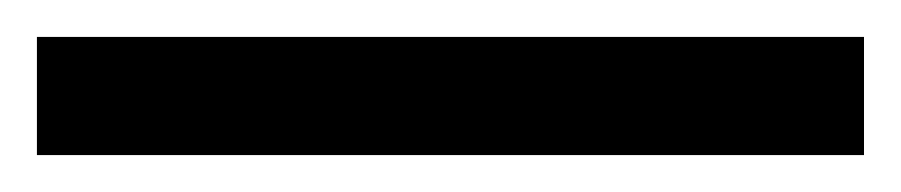

<svg xmlns="http://www.w3.org/2000/svg" viewBox="-22 70 488 104"><path d="M446 154H-2V90H446Z"/></svg>

Font: Noto Sans Mayan Numerals
Style: Regular
Weight: 400
Designer: Monotype Design Team
Foundry: Monotype Imaging Inc.
Version: Version 2.001; ttfautohint (v1.8.4.7-5d5b)